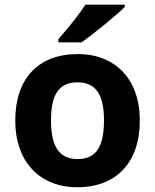

<svg xmlns="http://www.w3.org/2000/svg" viewBox="-20 -786 659 816"><path d="M327.1 -606C373.5 -638.7 476.1 -722.2 509.8 -755.9V-766.1H342.8C322.3 -733.4 284.2 -684.1 228 -619.1V-606ZM574.2 -273.9C574.2 -331.1 563.5 -381.3 542 -423.8C499 -509.3 416 -556.2 311 -556.2C142.6 -556.2 44.9 -452.1 44.9 -273.9C44.9 -216.8 55.7 -166.5 77.1 -123.5C120.1 -37.6 203.1 9.8 308.1 9.8C475.6 9.8 574.2 -96.2 574.2 -273.9ZM196.8 -273.9C196.8 -382.8 229.5 -436 309.1 -436C389.2 -436 421.9 -381.8 421.9 -273.9C421.9 -165 389.6 -109.9 310.1 -109.9C230 -109.9 196.8 -166 196.8 -273.9Z"/></svg>

Font: Open Sans bold
Style: Bold
Weight: 700
Foundry: Ascender Corporation
Version: Version 1.100;PS 001.100;hotconv 1.0.88;makeotf.lib2.5.64775